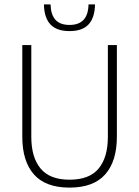

<svg xmlns="http://www.w3.org/2000/svg" viewBox="-20 -844 634 874"><path d="M296.5 10Q187.5 10 134.5 -50Q81.5 -110 81.5 -221.5V-639H122.5V-221Q122.5 -127.5 164.8 -76.8Q207 -26 296.5 -26Q387 -26 429 -76.8Q471 -127.5 471 -221V-639H512V-221.5Q512 -110 458.8 -50Q405.5 10 296.5 10ZM296.5 -702.5Q237.5 -702.5 209.2 -733.2Q181 -764 180 -824H210Q211.5 -776.5 232.8 -753.5Q254 -730.5 296.5 -730.5Q338.5 -730.5 360.2 -753.5Q382 -776.5 383 -824H412.5Q411.5 -764 383.5 -733.2Q355.5 -702.5 296.5 -702.5Z"/></svg>

Font: Anek Latin Medium ExtraLight
Style: Regular
Weight: 250
Version: Version 1.003